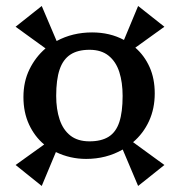

<svg xmlns="http://www.w3.org/2000/svg" viewBox="-20 -581 599 639"><path d="M118.9 37.9 31.9 -31.9 127 -100.1Q95.4 -126.4 76.7 -166.6Q58 -206.9 58 -258.1Q58 -309.3 78.1 -350.3Q98.2 -391.3 131.5 -419.9L31.9 -492L118.9 -561.1L168.5 -444.5Q221.5 -473.1 286.6 -473.1Q345.7 -473.1 392.6 -448L439.7 -561.1L527.1 -492L430.4 -422.4Q460.6 -396.1 477.8 -357.8Q495 -319.4 495 -270.1Q495 -219.4 475.9 -177.9Q456.7 -136.4 422.9 -107.8L527.1 -31.9L439.7 37.9L388.4 -83.4Q333.7 -52.1 266.6 -52.1Q213.5 -52.1 166 -74.9ZM277.9 -110.6Q317.2 -110.6 341.6 -125.9Q366 -141.2 377.1 -174.7Q388.1 -208.1 388.1 -261.9Q388.1 -306.6 377.1 -341.2Q366 -375.8 341.6 -395.5Q317.2 -415.3 277.9 -415.3Q238.5 -415.3 214.1 -399.2Q189.7 -383.1 178.4 -349.6Q167 -316 167 -261.9Q167 -217.5 178.4 -183.4Q189.7 -149.2 214.1 -129.9Q238.5 -110.6 277.9 -110.6Z"/></svg>

Font: Ancizar Serif Light
Style: Regular
Weight: 300
Designer: Cesar Puertas, Viviana Monsalve, Julian Moncada, Julian Prieto, Jose Castro, Felipe Aragon, Mariel Hernandez, Sara Alarc
Version: Version 8.100